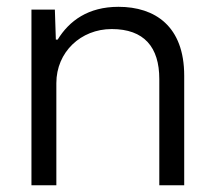

<svg xmlns="http://www.w3.org/2000/svg" viewBox="-20 -549 639 569"><path d="M142.6 -520.5H73.2V0H147V-302.7C147 -394.5 219.2 -462.9 311 -462.9C407.2 -462.9 452.1 -409.2 452.1 -314.9V0H525.9V-324.7C525.9 -471.2 439.5 -528.8 331.1 -528.8C241.2 -528.8 185.1 -487.3 150.9 -431.6H145.5Z"/></svg>

Font: Faust Sans
Style: Regular
Weight: 400
Designer: Andreas Faust
Version: Version 1.003;Glyphs 3.1.2 (3151)